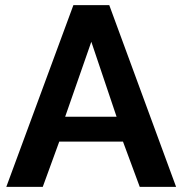

<svg xmlns="http://www.w3.org/2000/svg" viewBox="-20 -730 712 750"><path d="M266.7 -710H406.8L667.9 0H525.9L460.4 -176.9H211.5L147 0H4.6ZM435.4 -273.9 336.7 -566.8 234.5 -273.9Z"/></svg>

Font: Raleway Thin
Style: Regular
Weight: 100
Designer: Matt McInerney, Pablo Impallari, Rodrigo Fuenzalida
Foundry: Matt McInerney, Pablo Impallari, Rodrigo Fuenzalida
Version: Version 4.026